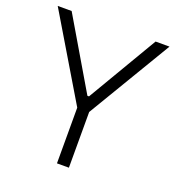

<svg xmlns="http://www.w3.org/2000/svg" viewBox="-128 -803 834 907"><g transform="rotate(20 289.0 -350.0)"><path d="M259 0H319V-280L570 -700H500L293 -349H285L78 -700H8L259 -280Z"/></g></svg>

Font: Fixel Display Light
Style: Regular
Weight: 300
Designer: AlfaBravo + MacPaw
Foundry: Kyrylo Tkachov, Marchela Mozhyna, Serhii Makarenko, Maria Weinstein, Zakhar Kryvoshyya
Version: Version 1.211